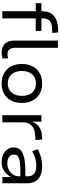

<svg xmlns="http://www.w3.org/2000/svg" viewBox="818 -1568 759 2436"><g transform="rotate(90 1198.0 -350.5)"><path d="M123 0V-424H21V-496H147L123 -473V-503Q123 -600 178.5 -651Q234 -702 338 -707L392 -710L399 -634L336 -631Q302 -629 274.5 -618.5Q247 -608 230.5 -583.5Q214 -559 214 -513V-487L200 -496H374V-424H214V0ZM646 9Q575 9 535.5 -32.5Q496 -74 496 -148V-705H587V-158Q587 -129 596 -108.5Q605 -88 621.5 -77Q638 -66 662 -66Q676 -66 690 -67.5Q704 -69 720 -73L723 -3Q705 3 687 6Q669 9 646 9Z M1040 9Q964 9 908 -23Q852 -55 822 -113Q792 -171 792 -249Q792 -326 822 -383.5Q852 -441 908 -473Q964 -505 1039 -505Q1116 -505 1171 -473Q1226 -441 1256.5 -383.5Q1287 -326 1287 -249Q1287 -171 1257 -113Q1227 -55 1171.5 -23Q1116 9 1040 9ZM1039 -69Q1113 -69 1155 -118Q1197 -167 1197 -249Q1197 -331 1155 -379Q1113 -427 1040 -427Q966 -427 923.5 -379Q881 -331 881 -249Q881 -167 923.5 -118Q966 -69 1039 -69Z M1442 0V-496H1524V-383H1527Q1546 -436 1591.5 -467.5Q1637 -499 1701 -503L1750 -506L1758 -422L1682 -415Q1612 -410 1572.5 -370Q1533 -330 1533 -272V0Z M2038 9Q1985 9 1942.5 -10.5Q1900 -30 1875.5 -64Q1851 -98 1851 -140Q1851 -197 1884 -230.5Q1917 -264 1984.5 -278Q2052 -292 2154 -292H2232V-229H2159Q2102 -229 2061 -225.5Q2020 -222 1993.5 -213Q1967 -204 1954 -187.5Q1941 -171 1941 -146Q1941 -105 1973.5 -84Q2006 -63 2055 -63Q2099 -63 2135.5 -83Q2172 -103 2194.5 -136Q2217 -169 2217 -207V-321Q2217 -379 2182 -405Q2147 -431 2080 -431Q2036 -431 1992 -419Q1948 -407 1901 -379L1872 -447Q1904 -466 1940 -479Q1976 -492 2014.5 -498.5Q2053 -505 2091 -505Q2155 -505 2203.5 -485Q2252 -465 2279 -422.5Q2306 -380 2306 -313V0H2227V-107H2224Q2209 -77 2183.5 -50.5Q2158 -24 2121.5 -7.5Q2085 9 2038 9Z"/></g></svg>

Font: Nunito Sans 7pt
Style: Regular
Weight: 400
Designer: Vernon Adams
Foundry: Vernon Adams
Version: Version 3.101;gftools[0.9.27]